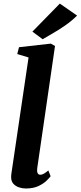

<svg xmlns="http://www.w3.org/2000/svg" viewBox="-20 -1066 460 1096"><path d="M192.5 -105.5Q190 -88.5 194.5 -78.5Q199 -68.5 210 -68.5Q218 -68.5 227.5 -73Q237 -77.5 256 -93L269 -60Q264 -53 247.2 -36Q230.5 -19 200.8 -4.5Q171 10 127 10Q108 10 88.5 3.5Q69 -3 56.2 -17.2Q43.5 -31.5 43.5 -55Q43.5 -61 44.2 -68Q45 -75 46 -81.8Q47 -88.5 47.5 -92L143 -738L78.5 -757.5L88.5 -796.5L270 -817L294 -803.5ZM223.5 -842 165 -885.5 321.5 -1045.5 420 -977Q388 -945.5 352.2 -920.8Q316.5 -896 283 -876.8Q249.5 -857.5 223.5 -842Z"/></svg>

Font: Merriweather ExtraBold
Style: Italic
Weight: 800
Italic angle: -7.8°
Version: Version 2.101